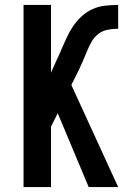

<svg xmlns="http://www.w3.org/2000/svg" viewBox="-20 -755 540 775"><path d="M338 0 213 -298 186 -244V0H75V-735H186V-462L208 -511Q213 -521 217.5 -531.5Q222 -542 227 -553V-554Q238 -578 249 -602.5Q260 -627 275 -649Q290 -671 309.5 -689Q329 -707 353 -718Q377 -729 403.5 -732Q430 -735 457 -735V-639Q436 -639 415 -635Q394 -631 377.5 -618.5Q361 -606 350.5 -588Q340 -570 332 -550.5Q324 -531 316 -512Q308 -493 299 -474L268 -412L457 0Z"/></svg>

Font: Moesevka
Style: Bold
Weight: 700
Monospace: yes
Designer: Belleve Invis
Foundry: Belleve Invis
Version: Version 32.5.0; ttfautohint (v1.8.4)